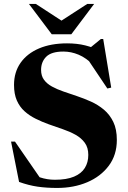

<svg xmlns="http://www.w3.org/2000/svg" viewBox="-20 -938 648 972"><path d="M497.5 -675.5 424 -686 490.5 -740.5H502.5L543 -494.5L523.5 -490L409.5 -660L455 -607Q415.5 -645.5 377.8 -661.2Q340 -677 301 -677Q240.5 -677 214.2 -651Q188 -625 188 -584Q188 -554 202.8 -534Q217.5 -514 243 -500Q268.5 -486 301 -474.8Q333.5 -463.5 369.5 -451.5Q405.5 -439.5 441 -423.5Q476.5 -407.5 506 -382.8Q535.5 -358 553.5 -321Q571.5 -284 571.5 -229.5Q571.5 -153.5 530.8 -99Q490 -44.5 421.8 -15.5Q353.5 13.5 269.5 13.5Q215.5 13.5 170.5 7Q125.5 0.5 76.5 -17L36 -221H56L200 -12.5L101 -76.5Q146 -52.5 182.2 -40.2Q218.5 -28 258 -28Q317.5 -28 354.8 -43.8Q392 -59.5 409.5 -87.8Q427 -116 427 -153.5Q427 -191 409.2 -215.2Q391.5 -239.5 362.2 -255.8Q333 -272 297.8 -284Q262.5 -296 227.5 -308.5Q192.5 -321 160.8 -336.8Q129 -352.5 104.2 -374.8Q79.5 -397 65.2 -429.5Q51 -462 51 -508Q51 -572.5 84 -619.8Q117 -667 177.5 -692.8Q238 -718.5 319.5 -718.5Q370 -718.5 411.5 -708.2Q453 -698 497.5 -675.5ZM314.5 -818.5H268L421.5 -918H456.5L341 -764.5H242L126.5 -918H161.5Z"/></svg>

Font: Newsreader 60pt
Style: Bold
Weight: 700
Designer: Hugues Gentile
Foundry: Production Type
Version: Version 1.003